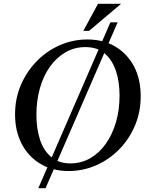

<svg xmlns="http://www.w3.org/2000/svg" viewBox="-20 -887 789 1007"><path d="M181 100 559 -770H597L219 100ZM181 100 559 -770H597L219 100ZM438 -680Q523 -680 586 -642Q649 -604 683.5 -537.5Q718 -471 718 -383Q718 -299 687.5 -227.5Q657 -156 604 -102.5Q551 -49 483 -19.5Q415 10 340 10Q255 10 191.5 -28Q128 -66 93.5 -133Q59 -200 59 -287Q59 -371 90 -442.5Q121 -514 174 -567.5Q227 -621 295 -650.5Q363 -680 438 -680ZM349 -30Q406 -30 453 -57Q500 -84 534.5 -132.5Q569 -181 588 -245.5Q607 -310 607 -386Q607 -458 588 -515Q569 -572 530 -606Q491 -640 428 -640Q371 -640 324 -613Q277 -586 242.5 -538Q208 -490 189.5 -425Q171 -360 171 -285Q171 -213 189.5 -155.5Q208 -98 248 -64Q288 -30 349 -30ZM615 -867 447 -725H417L494 -867Z"/></svg>

Font: Brygada 1918 Medium
Style: Italic
Weight: 500
Italic angle: -8°
Designer: Mateusz Machalski | Borys Kosmynka | Przemek Hoffer
Foundry: NIEPODLEGLA 2018
Version: Version 3.006